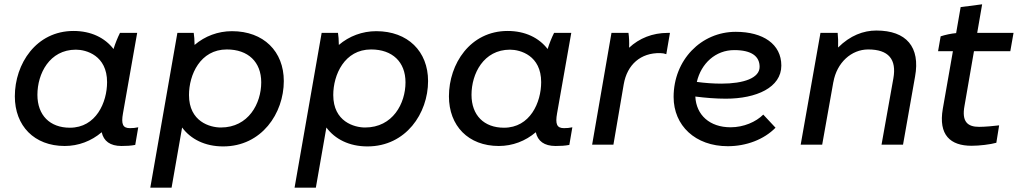

<svg xmlns="http://www.w3.org/2000/svg" viewBox="-20 -673 4734 893"><path d="M545 6C568 6 588 5 609 1L623 -81C610 -78 598 -77 584 -77C551 -77 543 -96 552 -146L618 -520H538C527 -498 516 -471 508 -445C468 -497 404 -529 322 -529C148 -529 49 -376 49 -225C49 -88 139 6 281 6C345 6 405 -17 453 -58C462 -17 492 6 545 6ZM333 -442C381 -442 478 -415 478 -291C478 -197 427 -79 305 -79C212 -79 154 -137 154 -232C154 -330 210 -442 333 -442Z M679 200H778L827 -80C867 -26 933 8 1018 8C1197 8 1300 -146 1300 -296C1300 -434 1206 -528 1059 -528C994 -528 933 -505 885 -464C885 -486 883 -508 881 -520H805ZM1007 -80C957 -80 859 -107 859 -231C859 -325 911 -443 1035 -443C1134 -443 1195 -385 1195 -290C1195 -192 1136 -80 1007 -80Z M1350 200H1449L1498 -80C1538 -26 1604 8 1689 8C1868 8 1971 -146 1971 -296C1971 -434 1877 -528 1730 -528C1665 -528 1604 -505 1556 -464C1556 -486 1554 -508 1552 -520H1476ZM1678 -80C1628 -80 1530 -107 1530 -231C1530 -325 1582 -443 1706 -443C1805 -443 1866 -385 1866 -290C1866 -192 1807 -80 1678 -80Z M2564 6C2587 6 2607 5 2628 1L2642 -81C2629 -78 2617 -77 2603 -77C2570 -77 2562 -96 2571 -146L2637 -520H2557C2546 -498 2535 -471 2527 -445C2487 -497 2423 -529 2341 -529C2167 -529 2068 -376 2068 -225C2068 -88 2158 6 2300 6C2364 6 2424 -17 2472 -58C2481 -17 2511 6 2564 6ZM2352 -442C2400 -442 2497 -415 2497 -291C2497 -197 2446 -79 2324 -79C2231 -79 2173 -137 2173 -232C2173 -330 2229 -442 2352 -442Z M2734 0H2833L2881 -281C2897 -373 2960 -428 3051 -426C3061 -426 3071 -424 3079 -421L3096 -520H3085C3015 -520 2953 -495 2906 -451C2907 -475 2906 -501 2903 -520H2824Z M3365 7C3451 7 3533 -24 3587 -79L3530 -140C3496 -106 3439 -81 3378 -81C3281 -81 3218 -138 3214 -224C3261 -218 3309 -214 3356 -214C3498 -214 3614 -266 3614 -368C3614 -468 3529 -525 3402 -525C3241 -525 3113 -394 3113 -222C3113 -89 3214 7 3365 7ZM3221 -292C3241 -378 3308 -440 3395 -440C3476 -440 3513 -411 3513 -362C3513 -310 3439 -284 3335 -284C3297 -284 3258 -287 3221 -292Z M3704 0H3804L3856 -292V-291C3872 -382 3940 -443 4018 -443C4113 -443 4151 -397 4135 -308L4080 0H4180L4236 -317C4261 -454 4196 -531 4056 -531C3996 -531 3934 -508 3878 -452C3879 -476 3878 -501 3876 -520H3796Z M4499 5C4535 5 4586 -1 4614 -9L4627 -90C4606 -87 4559 -83 4534 -83C4481 -83 4452 -106 4466 -181L4510 -435H4679L4694 -520H4525L4548 -653L4448 -640L4427 -519C4404 -517 4376 -511 4355 -504L4343 -435H4412L4365 -167C4344 -45 4400 5 4499 5Z"/></svg>

Font: Fixel Display 20240404 Medium
Style: Italic
Weight: 500
Italic angle: -10°
Designer: AlfaBravo + MacPaw
Foundry: Kyrylo Tkachov, Marchela Mozhyna, Serhii Makarenko, Maria Weinstein, Zakhar Kryvoshyya
Version: Version 1.211;Glyphs 3.2 (3225)